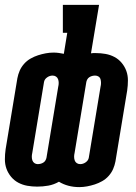

<svg xmlns="http://www.w3.org/2000/svg" viewBox="-34 -755 554 785"><path d="M290 10Q267 10 246 4.5Q225 -1 207 -12Q186 0 163.5 4Q141 8 118 8Q97 8 77.5 4.5Q58 1 41 -8Q24 -17 11.5 -32Q-1 -47 -7.5 -65Q-14 -83 -14 -103.5Q-14 -124 -11 -145L37 -435Q40 -451 46.5 -466Q53 -481 64.5 -494Q76 -507 91 -515.5Q106 -524 121.5 -529Q137 -534 153 -537Q169 -540 185 -540Q196 -540 206.5 -538.5Q217 -537 227 -535L241 -621H223V-735H371L338 -537Q343 -538 347.5 -538Q352 -538 357 -538Q378 -538 397.5 -534.5Q417 -531 434 -522Q451 -513 463.5 -498Q476 -483 482.5 -465Q489 -447 489 -426.5Q489 -406 486 -385L438 -95Q435 -79 428.5 -64Q422 -49 410.5 -36Q399 -23 384 -14.5Q369 -6 353.5 -1Q338 4 322 7Q306 10 290 10ZM120 -84Q126 -84 132 -85.5Q138 -87 143.5 -90.5Q149 -94 152 -99.5Q155 -105 156 -110L204 -400Q206 -408 206 -416Q206 -424 203.5 -431Q201 -438 195 -442Q189 -446 181 -446Q169 -446 158.5 -438.5Q148 -431 146 -420L98 -130Q96 -122 96 -114Q96 -106 98.5 -99Q101 -92 107 -88Q113 -84 120 -84ZM294 -84Q306 -84 316.5 -91.5Q327 -99 329 -110L377 -400Q379 -408 379 -416Q379 -424 377 -431Q375 -438 369 -442Q363 -446 355 -446Q349 -446 343 -444.5Q337 -443 331.5 -439.5Q326 -436 323 -430.5Q320 -425 319 -420L271 -130Q269 -122 269 -114Q269 -106 271.5 -99Q274 -92 280 -88Q286 -84 294 -84Z"/></svg>

Font: Iosevka Curly Slab HvObl
Style: Regular
Weight: 900
Italic angle: -9°
Monospace: yes
Designer: Belleve Invis
Foundry: Belleve Invis
Version: Version 11.1.0; ttfautohint (v1.8.3)